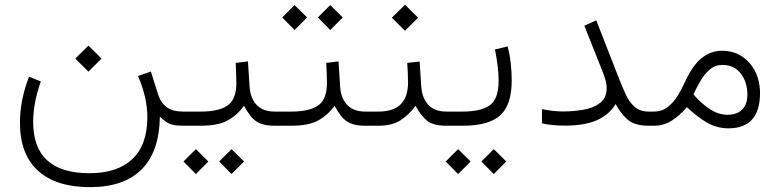

<svg xmlns="http://www.w3.org/2000/svg" viewBox="-20 -520 3226 794"><path d="M291.5 -277.8 345.7 -331.5 399.9 -277.8 345.7 -223.6ZM589.4 -34.2Q589.4 -77.6 579.3 -120.4Q569.3 -163.1 550.8 -205.6L604 -224.1L634.3 -127.9Q645.5 -94.2 670.2 -76.4Q694.8 -58.6 736.3 -58.6H755.9V0H738.3Q710 0 693.8 -4.2Q677.7 -8.3 666.3 -16.6Q654.8 -24.9 641.1 -37.6Q639.2 106.4 565.9 180.2Q492.7 253.9 352.1 253.9Q211.9 253.9 137.2 186Q62.5 118.2 62.5 -12.7Q62.5 -106 100.1 -203.1L148.9 -183.1Q117.2 -94.7 117.2 -15.1Q117.2 196.3 350.6 196.3Q464.4 196.3 526.6 138.4Q588.9 80.6 589.4 -34.2Z M1130.4 0H1115.7Q1077.1 0 1054.4 -10.3Q1031.7 -20.5 1017.1 -39.1Q1002.4 -57.6 988.8 -82.5Q961.4 -43.9 921.6 -22Q881.8 0 809.1 0H736.3V-58.6H810.1Q884.8 -58.6 920.9 -83.7Q957 -108.9 957.5 -174.3Q957.5 -195.3 956.5 -217.5Q955.6 -239.7 954.6 -259.8L1005.4 -266.1L1012.2 -160.6Q1015.6 -112.8 1041.7 -85.7Q1067.9 -58.6 1115.7 -58.6H1130.4ZM886.2 147.9 937.5 96.7 989.3 147.9 937.5 199.7ZM738.8 147.9 790 96.7 841.8 147.9 790 199.7Z M1504.9 0H1490.2Q1451.7 0 1429 -10.3Q1406.2 -20.5 1391.6 -39.1Q1377 -57.6 1363.3 -82.5Q1335.9 -43.9 1296.1 -22Q1256.3 0 1183.6 0H1110.8V-58.6H1184.6Q1259.3 -58.6 1295.4 -83.7Q1331.5 -108.9 1332 -174.3Q1332 -195.3 1331.1 -217.5Q1330.1 -239.7 1329.1 -259.8L1379.9 -266.1L1386.7 -160.6Q1390.1 -112.8 1416.3 -85.7Q1442.4 -58.6 1490.2 -58.6H1504.9ZM1294.4 -447.8 1345.7 -499 1397.5 -447.8 1345.7 -396ZM1147 -447.8 1198.2 -499 1250 -447.8 1198.2 -396Z M1840.3 0H1825.7Q1769.5 0 1743.9 -22.7Q1718.3 -45.4 1698.2 -82.5Q1671.9 -45.9 1636.7 -22.9Q1601.6 0 1544.4 0H1485.4V-58.6H1544.4Q1607.9 -58.6 1637.7 -89.4Q1667.5 -120.1 1667.5 -179.2Q1667.5 -199.2 1666.3 -220Q1665 -240.7 1664.1 -259.8L1715.3 -265.6L1722.2 -161.1Q1725.6 -113.3 1752 -85.9Q1778.3 -58.6 1825.7 -58.6H1840.3ZM1600.6 -446.8 1654.8 -500.5 1709 -446.8 1654.8 -392.6Z M2079.1 -328.1Q2088.4 -293.5 2092.3 -256.8Q2096.2 -220.2 2096.2 -188.5Q2096.2 -85.9 2048.6 -43Q2001 0 1893.6 0H1820.8V-58.6H1893.6Q1967.8 -58.6 2004.9 -84.2Q2042 -109.9 2042 -187Q2042 -213.9 2037.8 -248.3Q2033.7 -282.7 2026.9 -315.4ZM1970.7 147.9 2022 96.7 2073.7 147.9 2022 199.7ZM1823.2 147.9 1874.5 96.7 1926.3 147.9 1874.5 199.7Z M2221.2 -68.8Q2268.1 -59.1 2308.6 -59.1Q2352.5 -59.1 2393.8 -66.4Q2435.1 -73.7 2461.9 -94.5Q2488.8 -115.2 2488.8 -156.2Q2488.8 -174.3 2482.2 -194.8Q2475.6 -215.3 2470.2 -228.5L2396.5 -413.6L2445.8 -436L2541.5 -190.9Q2554.2 -159.2 2568.1 -128.7Q2582 -98.1 2604.2 -78.4Q2626.5 -58.6 2663.1 -58.6H2683.6V0H2663.1Q2604 0 2575.2 -25.6Q2546.4 -51.3 2525.9 -89.8Q2499.5 -45.9 2449.2 -23.2Q2398.9 -0.5 2315.9 -0.5Q2287.6 -0.5 2264.6 -2.9Q2241.7 -5.4 2221.2 -9.8Z M2820.8 -76.7Q2791 -42.5 2758.1 -21.2Q2725.1 0 2685.1 0H2664.1V-58.6H2682.6Q2717.8 -58.6 2742.2 -78.1Q2766.6 -97.7 2783.4 -125.7Q2800.3 -153.8 2812 -180.2Q2843.8 -249.5 2881.6 -279.8Q2919.4 -310.1 2965.3 -310.1Q3013.2 -310.1 3048.6 -286.6Q3084 -263.2 3103.5 -223.6Q3123 -184.1 3123 -135.3Q3123 10.7 2992.2 10.7Q2944.3 10.7 2903.3 -13.2Q2862.3 -37.1 2820.8 -76.7ZM2847.7 -129.4Q2881.3 -90.8 2916.5 -68.1Q2951.7 -45.4 2988.3 -45.4Q3028.3 -45.4 3049.6 -67.4Q3070.8 -89.4 3070.8 -127.9Q3070.8 -179.7 3043.7 -215.6Q3016.6 -251.5 2967.3 -251.5Q2937 -251.5 2914.8 -232.2Q2892.6 -212.9 2876.2 -184.6Q2859.9 -156.2 2847.7 -129.4Z"/></svg>

Font: Vazir Thin
Style: Thin
Weight: 100
Designer: Saber Rastikerdar
Foundry: Saber Rastikerdar
Version: Version 30.0.0